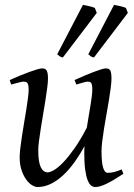

<svg xmlns="http://www.w3.org/2000/svg" viewBox="-20 -732 539 772"><path d="M476.1 -33.2Q436.5 -6.8 408.9 6.6Q381.3 20 362.8 20Q354.5 20 346.7 14.2Q338.9 8.3 332.5 -7.3Q326.2 -22.9 322.5 -50Q318.8 -77.1 318.8 -119.1Q318.8 -124.5 319.1 -131.1Q319.3 -137.7 319.8 -144.5Q299.8 -107.9 277.8 -77.6Q255.9 -47.4 231.9 -25.6Q208 -3.9 182.6 8.1Q157.2 20 130.9 20Q121.1 20 108.6 12.5Q96.2 4.9 85.2 -10.3Q74.2 -25.4 66.7 -47.9Q59.1 -70.3 59.1 -100.1Q59.1 -114.7 61.8 -137.2Q64.5 -159.7 68.4 -185.5Q72.3 -211.4 77.1 -239.3Q82 -267.1 85.9 -292.5Q89.8 -317.9 92.5 -338.4Q95.2 -358.9 95.2 -371.1Q95.2 -382.3 93.8 -388.9Q92.3 -395.5 89.6 -398.7Q86.9 -401.9 83.3 -402.8Q79.6 -403.8 75.2 -403.8Q70.8 -403.8 62.5 -401.9Q54.2 -399.9 45.9 -397.7Q37.6 -395.5 31.2 -393.8Q24.9 -392.1 24.9 -392.1L19 -410.2Q39.6 -419.4 60.3 -428Q81.1 -436.5 98.6 -442.9Q116.2 -449.2 129.6 -453.1Q143.1 -457 148.9 -457Q163.1 -457 168 -447.8Q172.9 -438.5 172.9 -416Q172.9 -401.9 169.9 -378.9Q167 -356 162.6 -328.6Q158.2 -301.3 153.3 -272Q148.4 -242.7 144 -215.3Q139.6 -188 136.7 -165Q133.8 -142.1 133.8 -127.9Q133.8 -81.1 143.8 -60.1Q153.8 -39.1 171.9 -39.1Q181.6 -39.1 197.8 -48.6Q213.9 -58.1 234.4 -79.3Q254.9 -100.6 279.1 -134.8Q303.2 -168.9 329.1 -218.8Q332.5 -241.2 336.4 -263.7Q340.3 -286.1 343.5 -306.2Q346.7 -326.2 348.9 -343Q351.1 -359.9 351.1 -371.1Q351.1 -382.3 349.9 -388.9Q348.6 -395.5 346.2 -398.7Q343.8 -401.9 340.6 -402.8Q337.4 -403.8 333 -403.8Q328.6 -403.8 321 -401.9Q313.5 -399.9 305.9 -397.7Q298.3 -395.5 292.7 -393.8Q287.1 -392.1 287.1 -392.1L279.8 -410.2Q300.3 -419.4 320.3 -428Q340.3 -436.5 357.2 -442.9Q374 -449.2 386.7 -453.1Q399.4 -457 405.8 -457Q419.4 -457 423.8 -447.8Q428.2 -438.5 428.2 -416Q428.2 -401.9 425.3 -379.2Q422.4 -356.4 418 -329.3Q413.6 -302.2 408.2 -272.7Q402.8 -243.2 398.4 -215.6Q394 -188 391.1 -164.1Q388.2 -140.1 388.2 -124Q388.2 -79.6 394.5 -58.3Q400.9 -37.1 413.1 -37.1Q425.8 -37.1 438.7 -40.3Q451.7 -43.5 469.2 -50.8L476.1 -33.2ZM232.9 -501Q225.6 -502 221.2 -504.9Q216.8 -507.8 210 -513.7L313.5 -712.4Q318.4 -711.4 325 -710.2Q331.5 -709 338.4 -707.3Q345.2 -705.6 351.3 -703.9Q357.4 -702.1 361.3 -700.2L369.1 -680.2ZM357.9 -501Q350.6 -502 346.2 -504.9Q341.8 -507.8 335 -513.7L438.5 -712.4Q443.4 -711.4 450 -710.2Q456.5 -709 463.4 -707.3Q470.2 -705.6 476.3 -703.9Q482.4 -702.1 486.3 -700.2L494.1 -680.2Z"/></svg>

Font: Gentium
Style: Italic
Weight: 400
Italic angle: -7°
Designer: J. Victor Gaultney
Version: Version 1.02; 2005; OFL release